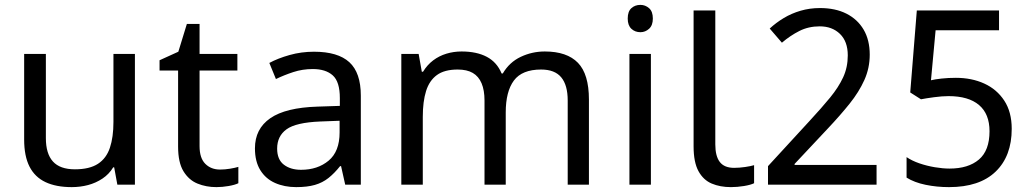

<svg xmlns="http://www.w3.org/2000/svg" viewBox="-20 -757 4223 787"><path d="M533 -536V0H461L448 -71H444Q427 -43 400 -25Q373 -7 341 1.5Q309 10 274 10Q210 10 166.5 -10.5Q123 -31 101 -74Q79 -117 79 -185V-536H168V-191Q168 -127 197 -95Q226 -63 287 -63Q347 -63 381.5 -85.5Q416 -108 430.5 -151.5Q445 -195 445 -257V-536Z M882 -62Q902 -62 923 -65.5Q944 -69 957 -73V-6Q943 1 917 5.5Q891 10 867 10Q825 10 789.5 -4.5Q754 -19 732 -55Q710 -91 710 -156V-468H634V-510L711 -545L746 -659H798V-536H953V-468H798V-158Q798 -109 821.5 -85.5Q845 -62 882 -62Z M1267 -545Q1365 -545 1412 -502Q1459 -459 1459 -365V0H1395L1378 -76H1374Q1351 -47 1326.5 -27.5Q1302 -8 1270.5 1Q1239 10 1194 10Q1146 10 1107.5 -7Q1069 -24 1047 -59.5Q1025 -95 1025 -149Q1025 -229 1088 -272.5Q1151 -316 1282 -320L1373 -323V-355Q1373 -422 1344 -448Q1315 -474 1262 -474Q1220 -474 1182 -461.5Q1144 -449 1111 -433L1084 -499Q1119 -518 1167 -531.5Q1215 -545 1267 -545ZM1293 -259Q1193 -255 1154.5 -227Q1116 -199 1116 -148Q1116 -103 1143.5 -82Q1171 -61 1214 -61Q1282 -61 1327 -98.5Q1372 -136 1372 -214V-262Z M2213 -546Q2304 -546 2349 -499.5Q2394 -453 2394 -349V0H2307V-345Q2307 -408 2280.5 -440Q2254 -472 2198 -472Q2120 -472 2086.5 -427Q2053 -382 2053 -296V0H1966V-345Q1966 -387 1954 -415.5Q1942 -444 1918 -458Q1894 -472 1856 -472Q1802 -472 1771 -449.5Q1740 -427 1726.5 -384Q1713 -341 1713 -278V0H1625V-536H1696L1709 -463H1714Q1731 -491 1755.5 -509.5Q1780 -528 1810 -537Q1840 -546 1872 -546Q1934 -546 1975.5 -524Q2017 -502 2036 -456H2041Q2068 -502 2114.5 -524Q2161 -546 2213 -546Z M2648 -536V0H2560V-536ZM2605 -737Q2625 -737 2640.5 -723.5Q2656 -710 2656 -681Q2656 -653 2640.5 -639Q2625 -625 2605 -625Q2583 -625 2568 -639Q2553 -653 2553 -681Q2553 -710 2568 -723.5Q2583 -737 2605 -737Z M2976 10Q2932 10 2897.5 -4.5Q2863 -19 2843 -55.5Q2823 -92 2823 -157V-714H2912V-165Q2912 -117 2930.5 -93Q2949 -69 2989 -69Q3011 -69 3034.5 -72.5Q3058 -76 3071 -80V-6Q3057 1 3029.5 5.5Q3002 10 2976 10Z M3128 -76 3299 -262Q3348 -315 3382.5 -357Q3417 -399 3436 -440Q3455 -481 3455 -530Q3455 -587 3423 -618Q3391 -649 3340 -649Q3294 -649 3256.5 -630Q3219 -611 3185 -582L3135 -640Q3161 -664 3192.5 -683Q3224 -702 3261.5 -713Q3299 -724 3341 -724Q3404 -724 3449.5 -701Q3495 -678 3520 -635.5Q3545 -593 3545 -533Q3545 -478 3523 -429Q3501 -380 3462.5 -332Q3424 -284 3374 -231L3237 -85V-81H3573V0H3128Z M3870 10Q3820 10 3774 0.5Q3728 -9 3696 -29V-113Q3718 -98 3748.5 -87.5Q3779 -77 3812 -71.5Q3845 -66 3872 -66Q3949 -66 3992.5 -103Q4036 -140 4036 -219Q4036 -290 3993 -326.5Q3950 -363 3868 -363Q3842 -363 3808.5 -358.5Q3775 -354 3755 -350L3711 -378L3738 -714H4075V-633H3815L3796 -428Q3812 -432 3839.5 -435Q3867 -438 3898 -438Q3963 -438 4014.5 -414.5Q4066 -391 4096.5 -344.5Q4127 -298 4127 -229Q4127 -117 4061 -53.5Q3995 10 3870 10Z"/></svg>

Font: utamil25
Style: Book
Weight: 400
Designer: Jelle Bosma - Monotype Design Team
Foundry: Monotype Imaging Inc.
Version: Version 2.003